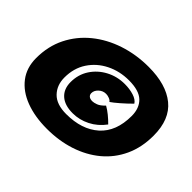

<svg xmlns="http://www.w3.org/2000/svg" viewBox="-151 -908 1175 1175"><g transform="rotate(45 436.0 -320.5)"><path d="M365.5 34Q261.5 34 182 4Q102.5 -26 57.8 -84.2Q13 -142.5 13 -226Q13 -328.5 54.2 -411.2Q95.5 -494 168 -553Q240.5 -612 335.8 -643.5Q431 -675 539 -675Q690.5 -675 774 -607Q857.5 -539 857.5 -398.5Q857.5 -296.5 820.2 -216.2Q783 -136 716 -80.2Q649 -24.5 559.5 4.8Q470 34 365.5 34ZM385.5 -113.5Q520 -113.5 598.8 -184Q677.5 -254.5 677.5 -389Q677.5 -456 638.5 -493.8Q599.5 -531.5 511.5 -531.5Q431.5 -531.5 365 -498.2Q298.5 -465 259 -405Q219.5 -345 219.5 -264.5Q219.5 -198 260.5 -155.8Q301.5 -113.5 385.5 -113.5ZM410 -145Q340.5 -145 303.2 -178.5Q266 -212 266 -271.5Q266 -336.5 299.2 -387.5Q332.5 -438.5 388 -468Q443.5 -497.5 509.5 -497.5Q551.5 -497.5 586.8 -486.5Q622 -475.5 635.5 -453.5Q603 -421 571.2 -393.5Q539.5 -366 520 -353Q515 -362 500 -368Q485 -374 471 -374Q444 -374 423.8 -355.2Q403.5 -336.5 403.5 -313Q403.5 -299.5 413.2 -290.8Q423 -282 443 -282Q456 -282 476.5 -289.5Q497 -297 521.5 -323Q544 -310.5 568 -291Q592 -271.5 612.5 -250.5Q574.5 -199 521 -172Q467.5 -145 410 -145Z"/></g></svg>

Font: Grandstander Black
Style: Italic
Weight: 900
Italic angle: -15°
Designer: Tyler Finck
Foundry: Etcetera Type Co
Version: Version 1.200; ttfautohint (v1.8.3)